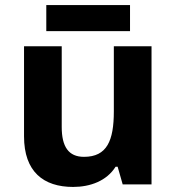

<svg xmlns="http://www.w3.org/2000/svg" viewBox="-20 -729 697 759"><path d="M494 -709H163V-606H494ZM579 -546H430V-289C430 -173 403 -109 312 -109C251 -109 224 -149 224 -227V-546H75V-190C75 -50 152 10 269 10C337 10 402 -14 437 -70H445L465 0H579Z"/></svg>

Font: Noto Sans Arabic UI
Style: Bold
Weight: 700
Designer: Monotype Design Team, Nadine Chahine and Nizar Qandah
Foundry: Monotype Imaging Inc.
Version: Version 2.010